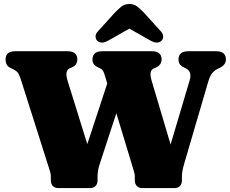

<svg xmlns="http://www.w3.org/2000/svg" viewBox="-20 -962 1176 982"><path d="M893 -657.5Q893 -700 943 -700H1085.5Q1135.5 -700 1135.5 -657.5Q1135.5 -631.5 1106.5 -616.5L1091.5 -609Q1074 -600 1063.2 -585.2Q1052.5 -570.5 1043 -537.5L922 -124.5Q910.5 -85.5 910.5 -61V-40.5Q910.5 -20 899.8 -10Q889 0 873 0H707Q691.5 0 680.5 -10Q669.5 -20 669.5 -40.5V-61Q669.5 -68 667 -77.8Q664.5 -87.5 660 -102.5L575 -383L490.5 -124.5Q479 -91.5 479 -61V-40.5Q479 -20 468 -10Q457 0 441.5 0H277.5Q261.5 0 250.8 -10Q240 -20 240 -40.5V-61Q240 -69 237.5 -78.8Q235 -88.5 230.5 -102.5L85 -560.5Q78 -581.5 70.5 -590.8Q63 -600 48.5 -607.5L32 -615.5Q8.5 -627 8.5 -658Q8.5 -700 58 -700H325.5Q351.5 -700 363.5 -688.8Q375.5 -677.5 375.5 -658Q375.5 -630 350 -618.5L337 -613Q309.5 -601 325.5 -549.5L426.5 -225L528.5 -535L521 -560.5Q513.5 -585.5 509 -595.8Q504.5 -606 493.5 -611.5L477.5 -619.5Q453 -631.5 453 -657.5Q453 -700 503 -700H756.5Q806.5 -700 806.5 -657.5Q806.5 -630 777.5 -616.5L765 -611Q753.5 -605.5 750.5 -591.2Q747.5 -577 755.5 -549.5L852.5 -223L949.5 -549.5Q956.5 -572.5 952.2 -588Q948 -603.5 929 -613L916.5 -619.5Q893 -631.5 893 -657.5ZM805.5 -753Q783.5 -734 747 -756L641.5 -815.5L536.5 -756Q499.5 -734 478 -753Q470 -760 468.8 -774Q467.5 -788 482 -803L568 -898Q586.5 -917 602 -929.2Q617.5 -941.5 641.5 -941.5Q665.5 -941.5 681 -929.2Q696.5 -917 715.5 -898L801.5 -803Q815.5 -788 814.5 -774Q813.5 -760 805.5 -753Z"/></svg>

Font: Fraunces 9pt S050 Black
Style: Regular
Weight: 900
Version: Version 1.000; ttfautohint (v1.8.3)